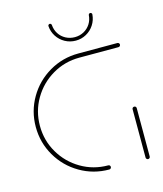

<svg xmlns="http://www.w3.org/2000/svg" viewBox="-103 -752 705 829"><g transform="rotate(-15 249.5 -337.0)"><path d="M292.2 -9.3Q292.2 -5.6 289.6 -2.8Q287 0 283 0Q212.6 0 153 -34.8Q93.3 -69.6 58.5 -129.3Q23.7 -188.9 23.7 -259.3Q23.7 -329.6 58.5 -389.3Q93.3 -448.9 153 -483.7Q212.6 -518.5 283 -518.5H457.8Q461.5 -518.5 464.3 -515.7Q467 -513 467 -509.3Q467 -505.6 464.3 -502.8Q461.5 -500 457.8 -500H283Q217.4 -500 162.2 -467.6Q107 -435.2 74.6 -380Q42.2 -324.8 42.2 -259.3Q42.2 -193.7 74.6 -138.5Q107 -83.3 162.2 -50.9Q217.4 -18.5 283 -18.5Q287 -18.5 289.6 -15.9Q292.2 -13.3 292.2 -9.3ZM456.7 0Q453 0 450.2 -2.8Q447.4 -5.6 447.4 -9.3V-225.2Q447.4 -229.3 450.2 -231.9Q453 -234.4 456.7 -234.4Q460.7 -234.4 463.3 -231.9Q465.9 -229.3 465.9 -225.2V-9.3Q465.9 -5.6 463.3 -2.8Q460.7 0 456.7 0ZM189.3 -665.9V-666.7Q189.3 -669.6 191.7 -671.9Q194.1 -674.1 197 -674.1Q200 -674.1 202.2 -672Q204.4 -670 204.8 -667Q206.3 -645.2 217.4 -627.8Q228.5 -610.4 247 -600.4Q265.6 -590.4 287.8 -590.4Q309.6 -590.4 328 -600.4Q346.3 -610.4 357.4 -627.8Q368.5 -645.2 370 -667Q370.4 -670 372.6 -672Q374.8 -674.1 377.8 -674.1Q381.1 -674.1 383.5 -671.7Q385.9 -669.3 385.6 -665.9Q383.7 -640.7 370.2 -619.8Q356.7 -598.9 335 -586.9Q313.3 -574.8 287.8 -574.8Q261.9 -574.8 240 -586.9Q218.1 -598.9 204.6 -619.8Q191.1 -640.7 189.3 -665.9Z"/></g></svg>

Font: 26F Galaxy Sans Hairline
Style: Regular
Weight: 50
Designer: C₂₉H₂₅N₃O₅
Version: Version 1.100